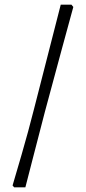

<svg xmlns="http://www.w3.org/2000/svg" viewBox="-20 -695 369 825"><path d="M173 -215Q142 -95 119 -6.5Q96 82 89 110H41L34 102Q43 72 72.5 -29.5Q102 -131 126 -226L241 -675H287L295 -665Q282 -617 246 -485.5Q210 -354 173 -215Z"/></svg>

Font: Sahitya
Style: Regular
Weight: 400
Designer: Juan Pablo del Peral
Foundry: Juan Pablo del Peral (http://www.huertatipografica.com)
Version: Version 1.001;PS 001.000;hotconv 1.0.70;makeotf.lib2.5.58329